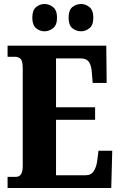

<svg xmlns="http://www.w3.org/2000/svg" viewBox="-20 -943 603 963"><path d="M18 0V-56H60Q94 -56 94 -109V-600Q94 -638 83 -648Q72 -658 58 -658H18V-714H513L515 -527H445L441 -575Q439 -613 426.5 -631.5Q414 -650 385 -650H261V-405H457V-342H261V-64H410Q437 -64 450.5 -85Q464 -106 468 -139L474 -187H543L538 0ZM387 -786Q362 -786 343 -801.5Q324 -817 324 -854Q324 -892 343 -907.5Q362 -923 387 -923Q409 -923 428.5 -907.5Q448 -892 448 -854Q448 -817 428.5 -801.5Q409 -786 387 -786ZM203 -786Q180 -786 161 -801.5Q142 -817 142 -854Q142 -892 161 -907.5Q180 -923 203 -923Q226 -923 246 -907.5Q266 -892 266 -854Q266 -817 246 -801.5Q226 -786 203 -786Z"/></svg>

Font: Noto Serif Armenian ExtraCondensed Black
Style: Regular
Weight: 900
Width: 2
Designer: Monotype Design Team
Foundry: Monotype Imaging Inc.
Version: Version 2.008; ttfautohint (v1.8.4.7-5d5b)